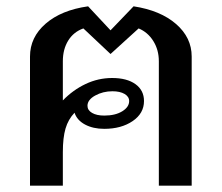

<svg xmlns="http://www.w3.org/2000/svg" viewBox="-20 -588 703 608"><path d="M587 -409V0H483V-394Q483 -430 465.5 -458Q448 -486 419 -498L330 -417L244 -498Q213 -487 196 -459.5Q179 -432 179 -394V-270Q211 -303 251 -322Q291 -341 335 -341Q382 -341 409 -321.5Q436 -302 436 -268Q436 -229 400 -204.5Q364 -180 310 -180Q275 -180 249.5 -193.5Q224 -207 216 -231Q196 -210 187.5 -181Q179 -152 179 -106V0H75V-409Q75 -470 124.5 -513Q174 -556 259 -568L330 -492L403 -568Q488 -555 537.5 -512Q587 -469 587 -409ZM257 -253Q257 -239 271.5 -230.5Q286 -222 310 -222Q345 -222 367 -235.5Q389 -249 389 -268Q389 -282 374.5 -290.5Q360 -299 336 -299Q306 -299 281.5 -285.5Q257 -272 257 -253Z"/></svg>

Font: KoHo SemiBold
Style: Regular
Weight: 600
Designer: Cadson Demak & Katatrad Team
Foundry: Cadson Demak Co.,Ltd.
Version: Version 1.000; ttfautohint (v1.6)